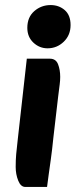

<svg xmlns="http://www.w3.org/2000/svg" viewBox="-20 -723 301 759"><path d="M80 16Q62 16 52 -9Q42 -34 42 -63Q42 -91 44 -113.5Q46 -136 50 -170L86 -491H177Q201 -491 209.5 -469Q218 -447 218 -419Q218 -405 216 -389.5Q214 -374 210 -342L191 -179Q186 -129 181 -94Q176 -59 172.5 -33Q169 -7 166 16ZM168 -532Q136 -532 112 -554.5Q88 -577 88 -613Q88 -655 115.5 -679Q143 -703 180 -703Q213 -703 236 -683Q259 -663 259 -624Q259 -584 232 -558Q205 -532 168 -532Z"/></svg>

Font: Alkatra SemiBold
Style: Regular
Weight: 600
Designer: Suman Bhandary
Version: Version 1.100;gftools[0.9.22]